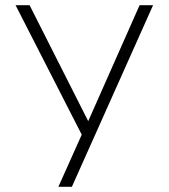

<svg xmlns="http://www.w3.org/2000/svg" viewBox="-20 -720 650 740"><path d="M295 -201 40 -700H94L320 -253L518 -700H570L257 0H205Z"/></svg>

Font: Retni Sans Light
Style: Regular
Weight: 300
Designer: Vitaly Kuzmin
Foundry: ParaType Ltd.
Version: Version 1.00;March 2, 2019;FontCreator 11.5.0.2425 64-bit; t